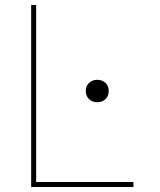

<svg xmlns="http://www.w3.org/2000/svg" viewBox="-20 -750 640 770"><path d="M105 0V-730H125V-20H515V0ZM370 -340Q350 -340 337 -352.5Q324 -365 324 -385Q324 -405 337 -417.5Q350 -430 370 -430Q390 -430 403 -417.5Q416 -405 416 -385Q416 -365 403 -352.5Q390 -340 370 -340Z"/></svg>

Font: M PLUS Code Latin Expanded Thin
Style: Regular
Weight: 250
Width: 7
Designer: Coji Morishita
Foundry: UNDERFOREST DESIGN
Version: Version 1.002; ttfautohint (v1.8.3)